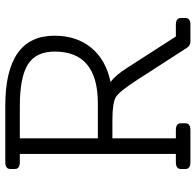

<svg xmlns="http://www.w3.org/2000/svg" viewBox="-27 -713 740 726"><g transform="rotate(-90 343.0 -350.0)"><path d="M612 -55Q638 -55 638 -36V-19Q638 0 612 0H548Q535 0 526 -12L406 -198Q361 -268 339.5 -281.5Q318 -295 252 -295H183V-55H214Q240 -55 240 -36V-19Q240 0 214 0H93Q67 0 67 -19V-36Q67 -55 93 -55H124V-645H93Q67 -645 67 -664V-681Q67 -700 93 -700H306Q571 -700 571 -514Q571 -430 525 -374.5Q479 -319 396 -302Q421 -284 449 -240L568 -55ZM183 -350H315Q511 -350 511 -513Q511 -584 462.5 -614.5Q414 -645 305 -645H183Z"/></g></svg>

Font: Solway Light
Style: Regular
Weight: 300
Designer: Mariya V. Pigoulevskaya
Foundry: The Northern Block Ltd.
Version: Version 1.000;hotconv 1.0.109;makeotfexe 2.5.65596